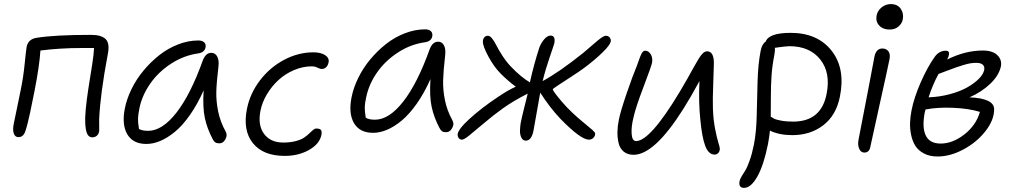

<svg xmlns="http://www.w3.org/2000/svg" viewBox="-20 -703 4930 935"><path d="M430.2 -34.2Q408.7 -34.2 401.1 -60.3Q393.6 -86.4 395 -133.8Q396.5 -169.4 402.8 -218Q409.2 -266.6 418.2 -321.8Q427.2 -377 429.2 -390.1Q437 -441.9 438 -469.2H377Q273.4 -469.2 176.8 -457Q172.4 -383.8 147.9 -258.8Q145.5 -247.6 138.2 -211.4Q130.9 -175.3 126.5 -154.1Q122.1 -132.8 115.5 -106.4Q108.9 -80.1 104 -65.9Q94.7 -35.2 69.8 -35.2Q53.2 -35.2 47.1 -53Q41 -70.8 46.9 -100.1Q47.4 -103 61.3 -169.4Q75.2 -235.8 81.1 -266.1Q93.8 -327.1 100.3 -393.6Q106.9 -460 109.9 -476.1Q118.2 -513.2 159.2 -519Q246.1 -533.2 423.8 -533.2Q474.1 -533.2 494.9 -512.2Q515.6 -491.2 504.9 -439Q468.3 -244.6 462.9 -123Q462.4 -115.2 463.1 -88.6Q463.9 -62 461.9 -60.1Q460.4 -49.8 451.4 -42Q442.4 -34.2 430.2 -34.2Z M692.9 -2Q627.9 -2 600.1 -48.8Q572.3 -95.7 587.9 -174.8Q597.2 -221.7 620.6 -269.5Q644 -317.4 679 -359.4Q713.9 -401.4 755.6 -434.3Q797.4 -467.3 846.9 -486.6Q896.5 -505.9 945.8 -505.9Q964.4 -505.9 974.1 -497.1Q983.9 -488.3 981 -472.2Q976.1 -447.3 944.8 -442.9Q875 -433.1 813 -392.8Q751 -352.5 711.2 -295.2Q671.4 -237.8 658.7 -174.8Q652.8 -144.5 652.1 -126.2Q651.4 -107.9 656.7 -75.2Q671.9 -65.9 701.7 -65.9Q770 -65.9 839.1 -154.3Q908.2 -242.7 967.8 -409.2Q981.9 -445.8 1008.8 -445.8Q1028.3 -445.8 1037.8 -427.7Q1047.4 -409.7 1043.9 -379.9Q1034.7 -303.2 1033.4 -256.6Q1032.2 -210 1042.5 -159.9Q1052.7 -109.9 1078.6 -63Q1088.9 -45.9 1077.9 -25.4Q1066.9 -4.9 1048.8 -4.9Q1035.6 -4.9 1028.3 -9.8Q1021 -14.6 1015.6 -25.9Q989.3 -75.2 977.8 -127.2Q966.3 -179.2 971.7 -263.2Q941.4 -194.8 905 -143.1Q868.7 -91.3 832 -61.3Q795.4 -31.2 760.5 -16.6Q725.6 -2 692.9 -2Z M1366.7 56.2Q1261.2 56.2 1211.4 -6.1Q1161.6 -68.4 1182.6 -172.9Q1197.8 -248.5 1246.3 -312Q1294.9 -375.5 1364 -411.9Q1433.1 -448.2 1506.3 -448.2Q1543 -448.2 1564.2 -433.8Q1585.4 -419.4 1579.6 -397Q1576.7 -383.8 1568.1 -375.5Q1559.6 -367.2 1547.4 -367.2Q1538.1 -367.2 1525.9 -373.5Q1513.7 -379.9 1498.5 -379.9Q1454.6 -379.9 1412.1 -361.8Q1369.6 -343.8 1336.7 -313.7Q1303.7 -283.7 1280.3 -244.6Q1256.8 -205.6 1248.5 -164.1Q1234.4 -93.3 1265.9 -51Q1297.4 -8.8 1359.4 -8.8Q1393.6 -8.8 1420.2 -15.9Q1446.8 -22.9 1461.2 -33Q1475.6 -43 1485.8 -53Q1496.1 -63 1504.4 -70.1Q1512.7 -77.1 1520.5 -77.1Q1537.1 -77.1 1542.7 -70.3Q1548.3 -63.5 1545.4 -46.9Q1536.6 -2 1485.1 27.1Q1433.6 56.2 1366.7 56.2Z M1796.9 -56.2Q1731.9 -56.2 1704.1 -103Q1676.3 -149.9 1691.9 -229Q1701.2 -275.9 1724.6 -323.7Q1748 -371.6 1783 -413.6Q1817.9 -455.6 1859.6 -488.5Q1901.4 -521.5 1951.2 -540.8Q2001 -560.1 2050.3 -560.1Q2068.8 -560.1 2078.4 -551Q2087.9 -542 2085 -525.9Q2080.1 -501.5 2048.8 -497.1Q1979 -487.3 1917.2 -447Q1855.5 -406.7 1815.7 -349.4Q1775.9 -292 1763.2 -229Q1756.8 -201.2 1756.3 -180.9Q1755.9 -160.6 1761.2 -129.9Q1775.4 -120.1 1806.2 -120.1Q1874.5 -120.1 1943.6 -208.3Q2012.7 -296.4 2072.3 -462.9Q2086.4 -500 2113.3 -500Q2132.8 -500 2142.1 -481.9Q2151.4 -463.9 2147.9 -434.1Q2139.2 -357.9 2137.9 -311Q2136.7 -264.2 2147 -214.1Q2157.2 -164.1 2183.1 -117.2Q2193.4 -100.1 2182.1 -79.6Q2170.9 -59.1 2152.8 -59.1Q2139.6 -59.1 2132.6 -64Q2125.5 -68.8 2120.1 -80.1Q2093.8 -129.4 2082.3 -181.4Q2070.8 -233.4 2076.2 -317.9Q2045.9 -249.5 2009.3 -197.8Q1972.7 -146 1936 -115.7Q1899.4 -85.4 1864.5 -70.8Q1829.6 -56.2 1796.9 -56.2Z M2229.5 -22.9Q2220.2 -22.9 2214.4 -30.3Q2208.5 -37.6 2208.5 -46.9Q2208.5 -71.3 2266.8 -124.5Q2325.2 -177.7 2403.8 -230Q2454.6 -264.6 2491.7 -280.8Q2453.6 -309.1 2418.5 -344.2Q2386.2 -376.5 2358.9 -426.8Q2331.5 -477.1 2331.5 -500Q2331.5 -512.2 2337.9 -520.5Q2344.2 -528.8 2356.4 -528.8Q2366.2 -528.8 2377.2 -514.6Q2388.2 -500.5 2398.2 -480.2Q2408.2 -460 2427.2 -430.7Q2446.3 -401.4 2467.8 -378.9Q2516.1 -328.1 2560.5 -301.8Q2579.6 -388.7 2606.4 -471.2Q2613.8 -491.7 2629.4 -510.7Q2645 -529.8 2661.6 -529.8Q2685.5 -529.8 2679.7 -493.2Q2678.7 -487.8 2657.5 -426.3Q2636.2 -364.7 2622.6 -308.1Q2705.1 -353 2820.8 -445.8Q2835.9 -458 2864.7 -483.4Q2893.6 -508.8 2907.7 -518.8Q2921.9 -528.8 2930.7 -528.8Q2941.4 -528.8 2948 -521.7Q2954.6 -514.6 2954.6 -504.9Q2954.6 -487.3 2915.8 -449.2Q2877 -411.1 2825.7 -373Q2803.7 -356.4 2763.7 -330.6Q2723.6 -304.7 2697.8 -287.6Q2671.9 -270.5 2671.9 -268.1Q2671.9 -264.2 2683.8 -247.8Q2695.8 -231.4 2718.3 -205.3Q2740.7 -179.2 2765.6 -155.8Q2790.5 -131.8 2821 -106.9Q2851.6 -82 2865 -70.1Q2878.4 -58.1 2878.4 -51.8Q2878.4 -40.5 2869.6 -31.7Q2860.8 -22.9 2847.7 -22.9Q2808.6 -22.9 2711.4 -122.1Q2658.2 -177.7 2610.8 -252Q2606.9 -230.5 2594 -156.7Q2581.1 -83 2577.6 -64.9Q2567.9 -18.1 2540.5 -18.1Q2526.4 -18.1 2519 -32.7Q2511.7 -47.4 2512.2 -66.4Q2512.7 -85.4 2515.6 -104Q2520.5 -129.4 2533.2 -179.9Q2545.9 -230.5 2549.8 -247.1Q2481.9 -212.9 2429.7 -175.8Q2385.7 -144.5 2337.6 -103.8Q2289.6 -63 2264.6 -43Q2239.7 -22.9 2229.5 -22.9Z M3065.4 50.8Q3035.6 50.8 3017.1 35.2Q2998.5 19.5 2992.4 -6.6Q2986.3 -32.7 2986.8 -60.8Q2987.3 -88.9 2993.7 -120.1Q3002 -161.6 3032.2 -249.8Q3062.5 -337.9 3081.5 -382.8Q3084.5 -390.1 3088.1 -401.1Q3091.8 -412.1 3094 -417.7Q3096.2 -423.3 3099.1 -430.7Q3102.1 -438 3104.2 -441.9Q3106.4 -445.8 3109.4 -449.5Q3112.3 -453.1 3115.5 -454.6Q3118.7 -456.1 3122.6 -456.1Q3138.2 -456.1 3148.9 -438.5Q3159.7 -420.9 3155.3 -397Q3152.3 -381.3 3113.5 -279.1Q3074.7 -176.8 3065.4 -132.8Q3053.7 -87.9 3055.9 -52Q3058.1 -16.1 3077.6 -16.1Q3146 -16.1 3289.6 -254.9Q3307.6 -284.7 3327.4 -319.8Q3347.2 -355 3358.6 -376Q3370.1 -397 3382.1 -416.5Q3394 -436 3403.8 -444.6Q3413.6 -453.1 3423.3 -453.1Q3456.5 -453.1 3456.5 -395Q3456.5 -378.9 3453.4 -298.3Q3450.2 -217.8 3451.7 -174.8Q3453.6 -120.6 3462.2 -76.7Q3470.7 -32.7 3478 -9.3Q3485.4 14.2 3485.4 21Q3485.4 33.2 3478.3 41.5Q3471.2 49.8 3460.4 49.8Q3430.2 49.8 3414.3 7.3Q3398.4 -35.2 3390.6 -119.1Q3381.3 -204.6 3386.2 -308.1Q3342.3 -227.1 3306.6 -170.9Q3166.5 50.8 3065.4 50.8Z M3603.5 211.9Q3575.7 211.9 3581.5 179.2Q3583.5 168.9 3591.8 155.3Q3600.1 141.6 3609.4 127Q3618.7 112.3 3630.6 78.9Q3642.6 45.4 3651.4 1Q3663.1 -58.6 3665 -139.6Q3667 -220.7 3669.2 -304.9Q3671.4 -389.2 3684.1 -455.1Q3690.9 -489.3 3708.5 -500Q3724.1 -543 3830.1 -543Q3960.9 -543 4029.3 -456.5Q4097.7 -370.1 4070.3 -232.9Q4052.2 -141.6 3989.5 -93.3Q3926.8 -44.9 3838.4 -44.9Q3774.4 -44.9 3729.5 -66.9Q3727.1 -42 3720.2 -2.9Q3699.7 100.1 3668.5 156Q3637.2 211.9 3603.5 211.9ZM3750.5 -433.1Q3740.7 -383.3 3737.3 -335.7Q3733.9 -288.1 3733.9 -221.9Q3733.9 -155.8 3733.4 -134.8Q3745.6 -127.4 3752 -124Q3758.3 -120.6 3783.2 -115.7Q3808.1 -110.8 3842.3 -110.8Q3979.5 -110.8 4005.4 -246.1Q4025.9 -348.6 3974.6 -413.3Q3923.3 -478 3824.2 -478Q3806.6 -478 3753.4 -470.2Q3754.9 -454.1 3750.5 -433.1Z M4312 -559.1Q4279.8 -559.1 4261.5 -578.9Q4243.2 -598.6 4249 -627.9Q4253.4 -650.9 4273.2 -667Q4293 -683.1 4317.9 -683.1Q4350.6 -683.1 4366.5 -660.2Q4382.3 -637.2 4376 -606.9Q4372.6 -588.9 4355.7 -574Q4338.9 -559.1 4312 -559.1ZM4189 40Q4171.9 40 4163.8 20.8Q4155.8 1.5 4161.1 -23.9Q4186.5 -152.8 4209.2 -272.9Q4231.9 -393.1 4238.3 -426.8Q4246.6 -466.8 4276.9 -466.8Q4295.9 -466.8 4306.2 -453.4Q4316.4 -439.9 4312 -416Q4303.7 -374 4264.9 -200Q4226.1 -25.9 4218.3 12.2Q4213.4 40 4189 40Z M4545.9 59.1Q4506.8 59.1 4479 44.2Q4451.2 29.3 4437 6.3Q4422.9 -16.6 4416.7 -47.4Q4410.6 -78.1 4411.9 -106.9Q4413.1 -135.7 4418.9 -165Q4431.2 -228 4463.6 -301.8Q4496.1 -375.5 4530.3 -423.8Q4551.8 -456.1 4586.9 -456.1Q4604.5 -456.1 4601.1 -436Q4599.6 -425.8 4592.3 -413.1Q4680.7 -457 4766.1 -457Q4814 -457 4837.2 -434.1Q4860.4 -411.1 4854 -378.9Q4844.2 -335 4802.2 -294.9Q4760.3 -254.9 4701.2 -229Q4821.3 -224.1 4821.3 -170.9Q4821.3 -118.7 4779.3 -64.7Q4737.3 -10.7 4672.6 24.2Q4607.9 59.1 4545.9 59.1ZM4733.9 -397Q4720.2 -397 4706.1 -394.8Q4691.9 -392.6 4670.7 -386Q4649.4 -379.4 4637.9 -375.5Q4626.5 -371.6 4594.2 -359.4Q4562 -347.2 4550.3 -342.8Q4521.5 -289.6 4502 -229Q4555.7 -231 4605.5 -244.4Q4655.3 -257.8 4689.9 -277.3Q4724.6 -296.9 4746.8 -319.3Q4769 -341.8 4772.9 -362.8Q4775.9 -378.4 4766.1 -387.7Q4756.3 -397 4733.9 -397ZM4483.9 -158.2Q4469.2 -84.5 4487.8 -44.2Q4506.3 -3.9 4561 -3.9Q4619.6 -3.9 4676.8 -48.8Q4733.9 -93.8 4752 -158.2Q4697.3 -174.8 4621.6 -178Q4545.9 -181.2 4487.3 -169.9Q4486.8 -168 4485.6 -164.1Q4484.4 -160.2 4483.9 -158.2Z"/></svg>

Font: Shantell Sans Bouncy
Style: Italic
Weight: 300
Italic angle: -11.31°
Designer: Stephen Nixon, Anya Danilova, Shantell Martin
Foundry: Arrow Type
Version: Version 1.006;[9816181b4]